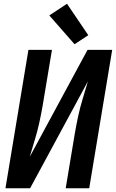

<svg xmlns="http://www.w3.org/2000/svg" viewBox="-20 -1000 616 1020"><path d="M9 0H140L447 -568Q434 -523 420 -477.5Q406 -432 396 -386Q386 -340 378 -294L329 0H454L576 -735H445L138 -167Q151 -212 165 -257.5Q179 -303 189 -349Q199 -395 207 -441L256 -735H131ZM376 -765 449 -813 336 -980 242 -918Z"/></svg>

Font: Iosevka Sparkle
Style: Bold Italic
Weight: 700
Italic angle: -9°
Designer: Belleve Invis
Foundry: Belleve Invis
Version: Version 4.5.0; ttfautohint (v1.8.3)